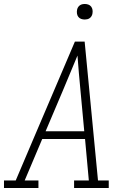

<svg xmlns="http://www.w3.org/2000/svg" viewBox="-35 -944 655 964"><path d="M-15 0V-38H44L132 -245L341 -735H390L457 -38H511V0H337V-38H411L392 -246H177L89 -38H158V0ZM194 -285H388L369 -490Q365 -534 361 -577.5Q357 -621 354 -665Q336 -621 317.5 -577.5Q299 -534 281 -490ZM391 -846Q381 -846 372.5 -849Q364 -852 358.5 -859Q353 -866 351.5 -875.5Q350 -885 352 -895Q353 -901 356.5 -907Q360 -913 365.5 -917Q371 -921 377.5 -922.5Q384 -924 391 -924Q400 -924 408.5 -921Q417 -918 422.5 -911Q428 -904 429.5 -894.5Q431 -885 429 -875Q428 -869 424.5 -863Q421 -857 415.5 -853Q410 -849 403.5 -847.5Q397 -846 391 -846Z"/></svg>

Font: Iosevka Etoile XLtObl
Style: Regular
Weight: 200
Italic angle: -9°
Designer: Belleve Invis
Foundry: Belleve Invis
Version: Version 15.5.2; ttfautohint (v1.8.4)